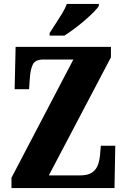

<svg xmlns="http://www.w3.org/2000/svg" viewBox="-20 -951 641 971"><path d="M38 0V-52L351 -650H200Q158 -650 146 -625Q134 -600 131 -557L127 -500H54L59 -714H541V-661L227 -64H385Q426 -64 447 -79.5Q468 -95 476 -119Q484 -143 486 -169L490 -214H563L559 0ZM231 -784Q244 -805 261 -830.5Q278 -856 294 -882.5Q310 -909 318 -931H480V-921Q472 -908 452.5 -888.5Q433 -869 407.5 -847Q382 -825 355 -805Q328 -785 306 -771H231Z"/></svg>

Font: Noto Serif ExtraCondensed Black
Style: Regular
Weight: 900
Width: 2
Designer: Monotype Design Team
Foundry: Monotype Imaging Inc.
Version: Version 2.015; ttfautohint (v1.8.4.7-5d5b)